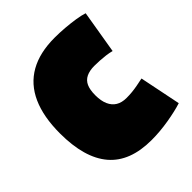

<svg xmlns="http://www.w3.org/2000/svg" viewBox="-164 -663 776 776"><g transform="rotate(-45 224.0 -275.0)"><path d="M14 -271Q14 -366 43 -430.5Q72 -495 129.5 -527.5Q187 -560 272 -560Q302 -560 331.5 -557.5Q361 -555 387 -551Q413 -547 431 -541L400 -356Q385 -360 369 -362Q353 -364 337 -365Q321 -366 305 -366Q278 -366 259.5 -357Q241 -348 232.5 -329Q224 -310 224 -279Q224 -247 233.5 -225.5Q243 -204 261 -193Q279 -182 306 -182Q322 -182 337.5 -183.5Q353 -185 369 -188Q385 -191 404 -195L440 -18Q406 -7 355.5 1.5Q305 10 257 10Q134 10 74 -60.5Q14 -131 14 -271Z"/></g></svg>

Font: Georama SemiCondensed Black
Style: Regular
Weight: 900
Width: 4
Designer: Jean-Baptiste Levee
Foundry: Production Type
Version: Version 1.001